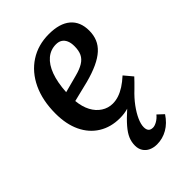

<svg xmlns="http://www.w3.org/2000/svg" viewBox="-224 -615 939 939"><g transform="rotate(-45 246.0 -145.0)"><path d="M45 -225Q45 -315 76.5 -382Q108 -449 165 -486Q222 -523 297 -523Q371 -523 410 -490Q449 -457 449 -395Q449 -364 438.5 -338.5Q428 -313 405.5 -292.5Q383 -272 347.5 -255.5Q312 -239 263 -226L157 -200Q161 -157 177.5 -126Q194 -95 220.5 -78Q247 -61 278 -61Q299 -61 320 -68Q341 -75 363 -89Q385 -103 409 -125L446 -81Q438 -72 426.5 -60.5Q415 -49 402 -36Q371 -7 349 23Q327 53 315 80Q303 107 303 127Q303 144 310.5 152.5Q318 161 334 161Q346 161 362 152Q378 143 391 127L422 156Q397 194 363 213.5Q329 233 290 233Q267 233 248.5 224.5Q230 216 219.5 199.5Q209 183 209 161Q209 136 218.5 113.5Q228 91 250.5 65Q273 39 310 6Q297 10 282.5 12Q268 14 252 14Q190 14 143 -15Q96 -44 70.5 -97.5Q45 -151 45 -225ZM156 -262 246 -286Q281 -295 303 -308.5Q325 -322 334.5 -342Q344 -362 344 -392Q344 -416 337 -431.5Q330 -447 317.5 -455Q305 -463 286 -463Q249 -463 221 -439.5Q193 -416 176.5 -371.5Q160 -327 156 -262Z"/></g></svg>

Font: Literata Medium
Style: Italic
Weight: 500
Italic angle: -2°
Designer: Latin by Veronika Burian and Jose Scaglione. Greek by Irene Vlachou. Cyrillic by Vera Evstafieva
Foundry: TypeTogether
Version: Version 3.103;gftools[0.9.29]